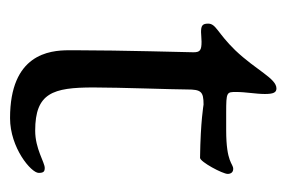

<svg xmlns="http://www.w3.org/2000/svg" viewBox="-114 -446 570 382"><g transform="rotate(90 171.0 -255.0)"><path d="M27 -384C27 -372 32 -370 44 -370C49 -370 56 -371 63 -371C80 -371 84 -368 84 -355C84 -347 80 -210 80 -122V-107C80 -68 88 10 215 10C274 10 324 -32 324 -47C324 -57 321 -59 314 -59C303 -59 276 -40 240 -40C165 -40 154 -75 154 -156C154 -209 158 -314 158 -342C158 -370 162 -375 188 -375C189 -375 221 -369 294 -368C302 -368 326 -413 326 -423C326 -429 323 -434 316 -434C305 -434 304 -420 239 -420H204C163 -420 163 -421 163 -440C163 -459 167 -479 167 -497C167 -514 164 -520 156 -520C136 -520 120 -480 80 -438C45 -402 27 -400 27 -384Z"/></g></svg>

Font: OFL Sorts Mill Goudy
Style: Regular
Weight: 500
Version: Version 003.000